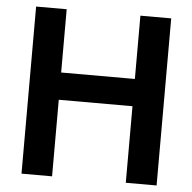

<svg xmlns="http://www.w3.org/2000/svg" viewBox="-51 -756 809 807"><g transform="rotate(5 353.5 -352.5)"><path d="M509 0V-705H639V0ZM69 0V-705H198V0ZM154 -323V-438H554V-323Z"/></g></svg>

Font: TikTok Sans 24pt SemiBold
Style: Regular
Weight: 600
Version: Version 4.000